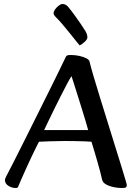

<svg xmlns="http://www.w3.org/2000/svg" viewBox="-20 -927 683 960"><path d="M58.8 13Q38.9 13 21.8 2Q4.6 -9 4.6 -27.6Q4.6 -30.8 6.5 -34.8Q8.3 -38.8 10.9 -44.8Q25.1 -71.8 49.4 -119.5Q73.6 -167.1 103.2 -226.3Q132.8 -285.6 164.1 -348.4Q195.4 -411.1 224.1 -468.9Q252.7 -526.6 274.8 -571.7Q296.8 -616.8 307.7 -639.8Q310.6 -647.2 315.3 -649.6Q320 -652 333.9 -652Q356.7 -652 377.5 -647.3Q398.2 -642.6 412 -635.4Q425.8 -628.1 427.5 -619.8Q433.4 -594.7 447.3 -547.3Q461.2 -499.9 479.8 -439.9Q498.3 -379.8 518.4 -315.6Q538.4 -251.4 556.8 -192Q575.2 -132.6 589.4 -87.1Q603.6 -41.6 609.7 -19.6Q612 -10.7 613 -7.1Q614 -3.6 614 -0.9Q614 5.9 610 9.5Q606 13 589.7 13Q571.7 13 553.9 9.7Q536.2 6.5 521.9 0.8Q507.6 -4.9 499.9 -12.3Q496.6 -15.5 493.7 -20.7Q490.7 -26 488.7 -36.2Q486.3 -47.2 481 -68.1Q475.7 -88.9 468.2 -114.6Q460.7 -140.4 452.8 -167.4Q444.9 -194.5 437.4 -218.3Q425.8 -219.7 403.9 -220.3Q381.9 -221 355.8 -221.5Q329.6 -222 304.2 -222Q266.7 -222 230.7 -220.6Q194.8 -219.3 174.8 -218.3Q171.4 -212.2 161 -191.2Q150.6 -170.2 137.2 -142Q123.8 -113.7 110.6 -84.4Q97.4 -55 86.8 -31.2Q76.2 -7.4 71.9 3.7Q70.2 8.4 67.9 10.7Q65.6 13 58.8 13ZM200.7 -276.7H420.9Q416.2 -294.4 407.6 -322.9Q399 -351.4 388.7 -384.6Q378.4 -417.8 368.3 -449.8Q358.1 -481.8 350 -507.8Q341.9 -533.8 337.5 -546.2Q327.7 -531.7 313.8 -505Q299.8 -478.2 283.4 -446Q267.1 -413.7 250.8 -380.7Q234.5 -347.6 221.4 -320.3Q208.3 -292.9 200.7 -276.7ZM378.3 -700Q375.4 -703.1 361.4 -720.5Q347.4 -737.8 329 -761Q310.6 -784.1 292.7 -805Q274.8 -825.9 264.3 -836.2Q257.2 -842.7 252.6 -849.1Q247.9 -855.6 247.9 -860.5Q247.9 -869.3 255.5 -880.1Q263.2 -890.9 273.9 -899Q284.6 -907 291.5 -907Q300.1 -907 306.8 -904Q313.5 -901 322.4 -890.8Q336.2 -874.3 352.1 -852.2Q368.1 -830 382.8 -808.7Q397.5 -787.4 406.7 -772.1Q410.9 -765.6 413.9 -756.9Q417 -748.3 417 -740Q417 -730.5 403.7 -718.1Q390.5 -705.6 378.3 -700Z"/></svg>

Font: Briem Hand Thin
Style: Regular
Weight: 100
Designer: Gunnlaugur SE Briem, Eben Sorkin
Foundry: Sorkin Type Co.
Version: Version 1.003